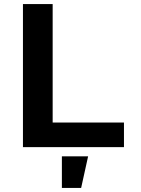

<svg xmlns="http://www.w3.org/2000/svg" viewBox="-20 -718 690 937"><path d="M92 0V-698H237V-120H585V0ZM282 199V45H410L376 199Z"/></svg>

Font: Azeret Mono Thin SemiBold
Style: Regular
Weight: 600
Version: Version 1.002